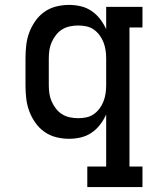

<svg xmlns="http://www.w3.org/2000/svg" viewBox="-20 -558 640 783"><path d="M336 205V121H413V-91Q403 -69 388 -49.5Q373 -30 353 -16.5Q333 -3 309.5 2.5Q286 8 261 8Q235 8 209 1.5Q183 -5 161 -20.5Q139 -36 123.5 -58.5Q108 -81 99 -105.5Q90 -130 87 -156.5Q84 -183 84 -210V-320Q84 -347 87 -373.5Q90 -400 99 -424.5Q108 -449 123.5 -471.5Q139 -494 161 -509.5Q183 -525 209 -531.5Q235 -538 261 -538Q286 -538 309.5 -532.5Q333 -527 353 -513.5Q373 -500 388 -480.5Q403 -461 413 -439V-530H561V-446H508V121H561V205ZM299 -76Q316 -76 332.5 -79.5Q349 -83 362.5 -92.5Q376 -102 386 -115.5Q396 -129 402 -144.5Q408 -160 410.5 -176.5Q413 -193 413 -210V-320Q413 -337 410.5 -353.5Q408 -370 402 -385.5Q396 -401 386 -414.5Q376 -428 362.5 -437.5Q349 -447 332.5 -450.5Q316 -454 299 -454Q282 -454 265 -450.5Q248 -447 233.5 -438Q219 -429 208.5 -415.5Q198 -402 191 -386.5Q184 -371 181.5 -354Q179 -337 179 -320V-210Q179 -193 181.5 -176Q184 -159 191 -143.5Q198 -128 208.5 -114.5Q219 -101 233.5 -92Q248 -83 265 -79.5Q282 -76 299 -76Z"/></svg>

Font: Iosevka Curly Slab MdEx
Style: Regular
Weight: 500
Width: 7
Monospace: yes
Designer: Belleve Invis
Foundry: Belleve Invis
Version: Version 11.1.0; ttfautohint (v1.8.3)